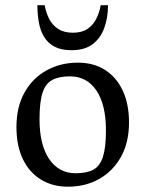

<svg xmlns="http://www.w3.org/2000/svg" viewBox="-20 -702 556 734"><path d="M239.5 11.7Q180.6 11.7 136.2 -15.7Q91.7 -43 67.3 -94Q42.9 -145 42.9 -216.1Q42.9 -293.4 73.8 -348.5Q104.7 -403.6 158.1 -433Q211.5 -462.5 277.6 -462.5Q337.2 -462.5 380.8 -435.2Q424.4 -407.8 448.8 -356.4Q473.2 -305 473.2 -233.9Q473.2 -157.4 442.4 -102.3Q411.6 -47.3 359.1 -17.8Q306.6 11.7 239.5 11.7ZM269 -39.7Q312 -39.7 337.3 -53.5Q362.5 -67.3 373.8 -103.4Q385 -139.4 385 -204Q385 -302 348.5 -356.1Q312.1 -410.1 246.9 -410.1Q205.1 -410.1 179.4 -396.1Q153.7 -382.1 142.4 -346.7Q131.1 -311.4 131.1 -246Q131.1 -148 168.1 -93.8Q205.2 -39.7 269 -39.7ZM253.3 -510.1Q214.1 -510.1 188.6 -523.5Q163 -537 148.5 -561.2Q134 -585.3 128.5 -616.5Q123 -647.6 123 -682H150.9Q155.6 -654.6 167.5 -630.6Q179.4 -606.7 201.8 -591.8Q224.3 -576.9 258.4 -576.9Q292.8 -576.9 314.6 -591.6Q336.4 -606.3 348.3 -630.6Q360.2 -654.9 365 -682H392.9Q392.9 -634.8 378.9 -595.9Q365 -556.9 334.7 -533.5Q304.4 -510.1 253.3 -510.1Z"/></svg>

Font: Ancizar Serif Light
Style: Regular
Weight: 300
Designer: Cesar Puertas, Viviana Monsalve, Julian Moncada, Julian Prieto, Jose Castro, Felipe Aragon, Mariel Hernandez, Sara Alarc
Version: Version 8.100